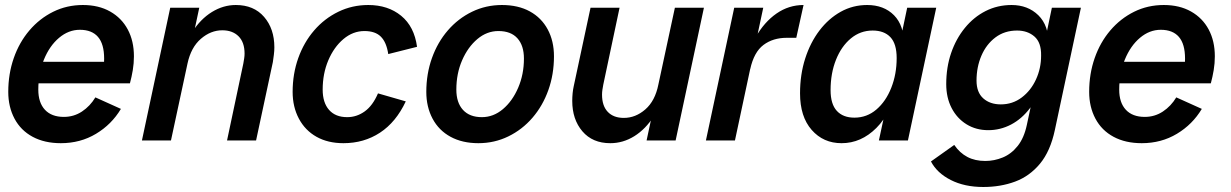

<svg xmlns="http://www.w3.org/2000/svg" viewBox="-20 -561 4917 767"><path d="M223 11Q158 11 110.5 -14.5Q63 -40 38 -87Q13 -134 13 -194Q13 -266 35 -329Q57 -392 97.5 -439.5Q138 -487 192.5 -514Q247 -541 311 -541Q374 -541 420 -515Q466 -489 490.5 -443Q515 -397 515 -336Q515 -308 510.5 -281Q506 -254 499 -228H96L115 -314H432L390 -266Q393 -281 394.5 -296Q396 -311 396 -327Q396 -385 371.5 -413.5Q347 -442 299 -442Q254 -442 216 -410Q178 -378 155.5 -323Q133 -268 133 -203Q133 -151 159.5 -122.5Q186 -94 235 -94Q275 -94 307.5 -115.5Q340 -137 361 -172L463 -126Q426 -64 363.5 -26.5Q301 11 223 11Z M547 0 660 -530H776L738 -352L698 -307Q714 -380 747.5 -432.5Q781 -485 826.5 -513Q872 -541 922 -541Q994 -541 1035 -493.5Q1076 -446 1076 -372Q1076 -358 1074 -342Q1072 -326 1070 -313L1003 0H887L952 -307Q954 -318 955.5 -328Q957 -338 957 -347Q957 -392 933 -416Q909 -440 868 -440Q822 -440 782.5 -406Q743 -372 729 -307L663 0Z M1352 11Q1290 11 1244.5 -14.5Q1199 -40 1174 -87Q1149 -134 1149 -194Q1149 -266 1171.5 -329Q1194 -392 1235 -439.5Q1276 -487 1331.5 -514Q1387 -541 1451 -541Q1530 -541 1582.5 -498Q1635 -455 1646 -374L1531 -345Q1524 -392 1501.5 -414.5Q1479 -437 1436 -437Q1390 -437 1352 -405Q1314 -373 1291.5 -320Q1269 -267 1269 -203Q1269 -151 1294.5 -122Q1320 -93 1367 -93Q1405 -93 1437 -116Q1469 -139 1490 -188L1601 -156Q1562 -73 1498 -31Q1434 11 1352 11Z M1891 11Q1827 11 1780 -14.5Q1733 -40 1708 -87Q1683 -134 1683 -194Q1683 -266 1705.5 -329Q1728 -392 1769 -439.5Q1810 -487 1865.5 -514Q1921 -541 1985 -541Q2050 -541 2096.5 -515.5Q2143 -490 2168 -443.5Q2193 -397 2193 -336Q2193 -264 2170.5 -201Q2148 -138 2107 -90.5Q2066 -43 2010.5 -16Q1955 11 1891 11ZM1905 -93Q1951 -93 1989 -125Q2027 -157 2050 -210.5Q2073 -264 2073 -327Q2073 -379 2047 -408Q2021 -437 1971 -437Q1925 -437 1887 -405Q1849 -373 1826 -320Q1803 -267 1803 -203Q1803 -151 1829.5 -122Q1856 -93 1905 -93Z M2418 11Q2347 11 2306.5 -36.5Q2266 -84 2266 -158Q2266 -173 2267.5 -188.5Q2269 -204 2272 -217L2339 -530H2455L2390 -223Q2388 -212 2386.5 -202.5Q2385 -193 2385 -183Q2385 -138 2408 -114Q2431 -90 2472 -90Q2519 -90 2558 -124Q2597 -158 2610 -223L2676 -530H2792L2679 0H2563L2601 -178L2641 -223Q2626 -150 2592.5 -97.5Q2559 -45 2514 -17Q2469 11 2418 11Z M2800 0 2913 -530H3029L2916 0ZM2945 -265Q2963 -350 2998 -411.5Q3033 -473 3082 -507Q3131 -541 3190 -541L3161 -410H3123Q3068 -410 3030 -381.5Q2992 -353 2977 -285Z M3342 11Q3269 11 3222.5 -42Q3176 -95 3176 -188Q3176 -263 3196.5 -327Q3217 -391 3253.5 -439Q3290 -487 3338.5 -514Q3387 -541 3444 -541Q3511 -541 3551.5 -500Q3592 -459 3591 -382L3566 -223Q3542 -111 3481 -50Q3420 11 3342 11ZM3393 -91Q3443 -91 3481 -123.5Q3519 -156 3540.5 -210.5Q3562 -265 3562 -329Q3562 -386 3537 -412.5Q3512 -439 3466 -439Q3417 -439 3379 -407.5Q3341 -376 3319.5 -322Q3298 -268 3298 -201Q3298 -145 3323 -118Q3348 -91 3393 -91ZM3491 0 3519 -130 3564 -265 3577 -402 3604 -530H3720L3607 0Z M3908 186Q3833 186 3778 158Q3723 130 3699 84L3792 18Q3814 50 3844.5 66Q3875 82 3916 82Q3952 82 3986 68Q4020 54 4045.5 22Q4071 -10 4082 -62L4104 -165L4141 -265L4156 -406L4182 -530H4298L4194 -42Q4176 43 4134.5 93Q4093 143 4035 164.5Q3977 186 3908 186ZM3928 -41Q3879 -41 3841 -64.5Q3803 -88 3781.5 -129.5Q3760 -171 3760 -225Q3760 -292 3779.5 -349Q3799 -406 3834.5 -449.5Q3870 -493 3917.5 -517Q3965 -541 4021 -541Q4086 -541 4128 -500Q4170 -459 4169 -382L4143 -233Q4127 -172 4094.5 -129Q4062 -86 4019 -63.5Q3976 -41 3928 -41ZM3978 -144Q4025 -144 4061.5 -171.5Q4098 -199 4118.5 -243.5Q4139 -288 4139 -339Q4140 -391 4112.5 -415Q4085 -439 4043 -439Q3993 -439 3956.5 -411.5Q3920 -384 3900.5 -338.5Q3881 -293 3881 -239Q3881 -192 3908 -168Q3935 -144 3978 -144Z M4541 11Q4476 11 4428.5 -14.5Q4381 -40 4356 -87Q4331 -134 4331 -194Q4331 -266 4353 -329Q4375 -392 4415.5 -439.5Q4456 -487 4510.5 -514Q4565 -541 4629 -541Q4692 -541 4738 -515Q4784 -489 4808.5 -443Q4833 -397 4833 -336Q4833 -308 4828.5 -281Q4824 -254 4817 -228H4414L4433 -314H4750L4708 -266Q4711 -281 4712.5 -296Q4714 -311 4714 -327Q4714 -385 4689.5 -413.5Q4665 -442 4617 -442Q4572 -442 4534 -410Q4496 -378 4473.5 -323Q4451 -268 4451 -203Q4451 -151 4477.5 -122.5Q4504 -94 4553 -94Q4593 -94 4625.5 -115.5Q4658 -137 4679 -172L4781 -126Q4744 -64 4681.5 -26.5Q4619 11 4541 11Z"/></svg>

Font: Radio Canada Big Medium
Style: Italic
Weight: 500
Italic angle: -12°
Designer: Étienne Aubert Bonn
Foundry: Coppers and Brasses
Version: Version 1.001